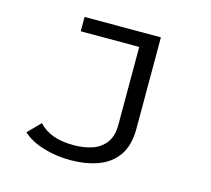

<svg xmlns="http://www.w3.org/2000/svg" viewBox="-93 -568 937 853"><g transform="rotate(15 375.0 -141.5)"><path d="M297 174Q232 174 173 156Q114 138 78 105L134 48Q161 77 200 91.5Q239 106 296 106Q341 106 379 93.5Q417 81 440.5 50.5Q464 20 464 -33V-391H195V-457H546V-37Q546 40 513.5 86.5Q481 133 424.5 153.5Q368 174 297 174Z"/></g></svg>

Font: Inconsolata ExtraExpanded Thin
Style: Regular
Weight: 100
Width: 8
Monospace: yes
Designer: Raph Levien, Cyreal, Brenton Simpson
Foundry: Raph Levien, Cyreal, Google
Version: Version 3.100; ttfautohint (v1.8.4.7-5d5b)